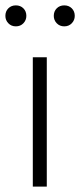

<svg xmlns="http://www.w3.org/2000/svg" viewBox="-32 -694 298 714"><path d="M90 0V-481H142V0ZM207 -596Q190 -596 179 -607.5Q168 -619 168 -635Q168 -652 179 -663Q190 -674 207 -674Q224 -674 235 -663Q246 -652 246 -635Q246 -619 235 -607.5Q224 -596 207 -596ZM27 -596Q10 -596 -1 -607.5Q-12 -619 -12 -635Q-12 -652 -1 -663Q10 -674 27 -674Q44 -674 55 -663Q66 -652 66 -635Q66 -619 55 -607.5Q44 -596 27 -596Z"/></svg>

Font: Assistant Light
Style: Regular
Weight: 300
Designer: Hebrew By Ben Nathan, Latin by Paul Hunt
Version: Version 3.000